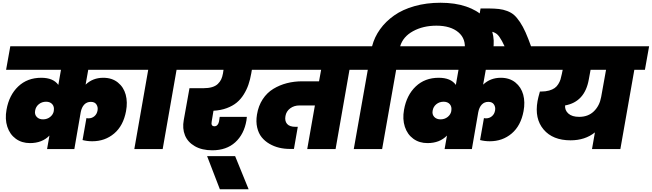

<svg xmlns="http://www.w3.org/2000/svg" viewBox="-20 -1073 4692 1382"><path d="M318.8 0 335.9 -97.2Q283.2 -43 195.8 -43Q136.7 -43 93.8 -74.2Q50.8 -105.5 32.7 -160.6Q14.6 -215.8 26.9 -283.2Q45.4 -388.2 111.1 -450.7Q176.8 -513.2 276.9 -513.2Q363.3 -513.2 399.9 -461.9L418.9 -570.8H23.9L54.2 -740.2H1022L992.2 -570.8H615.2L596.2 -463.9Q647.9 -513.2 723.1 -513.2Q786.1 -513.2 828.1 -479.5Q870.1 -445.8 884.8 -391.6Q899.4 -337.4 887.2 -272.9Q867.7 -168 801.8 -112.1Q735.8 -56.2 644 -56.2Q607.4 -56.2 574.2 -64.9L602.1 -223.1Q607.9 -221.2 617.2 -221.2Q641.6 -221.2 659.7 -236.6Q677.7 -252 682.1 -277.8Q686.5 -301.8 674.3 -320.8Q662.1 -339.8 633.8 -339.8Q605 -339.8 586.4 -320.3Q567.9 -300.8 561 -265.1L515.1 0ZM291 -213.9Q320.3 -214.4 341.6 -231.7Q362.8 -249 367.2 -273.9V-275.9Q372.1 -304.7 356.4 -322.8Q340.8 -340.8 312 -340.8Q281.2 -340.8 259.3 -322.8Q237.3 -304.7 232.9 -276.9Q227.5 -249.5 244.4 -231.4Q261.2 -213.4 291 -213.9Z M946.8 0 1046.9 -570.8H969.7L1000 -740.2H1356.9L1326.7 -570.8H1251L1150.9 0Z M1305.7 -570.8 1335.9 -740.2H1885.7L1856 -570.8H1793L1788.6 -544.9Q1780.8 -500.5 1768.3 -464.1Q1755.9 -427.7 1734.4 -393.1Q1712.9 -358.4 1683.8 -334.5Q1654.8 -310.5 1612.3 -294.7Q1569.8 -278.8 1516.6 -275.9L1503.9 -199.2Q1496.6 -164.1 1523.9 -164.1Q1536.6 -164.1 1545.2 -173.8Q1553.7 -183.6 1556.6 -199.2L1561.5 -231.9H1756.8Q1755.4 -213.4 1753.9 -206.1Q1736.8 -106.4 1673.3 -48.8Q1609.9 8.8 1507.8 8.8Q1433.6 8.8 1382.6 -20.5Q1331.5 -49.8 1311.5 -98.9Q1291.5 -147.9 1302.7 -209L1343.8 -438H1441.9Q1479.5 -438 1505.9 -445.8Q1532.2 -453.6 1548.1 -469Q1564 -484.4 1572.3 -502.2Q1580.6 -520 1585 -544.9L1588.9 -570.8Z M1562.5 289.1 1470.7 50.8H1672.4L1769.5 289.1Z M1833.5 -570.8 1863.8 -740.2H2602.5L2572.8 -570.8H2495.6L2395.5 0H2191.4L2246.6 -314H2135.7Q2096.7 -314 2068.6 -293Q2040.5 -272 2034.7 -237.8Q2028.3 -202.6 2046.1 -181.4Q2064 -160.2 2107.4 -160.2H2123.5L2095.7 -1H2066.4Q2026.4 -1 1989.5 -9.8Q1952.6 -18.6 1919.4 -37.8Q1886.2 -57.1 1863.5 -85.2Q1840.8 -113.3 1831.1 -155.3Q1821.3 -197.3 1829.6 -248Q1839.8 -311 1870.8 -358.4Q1901.9 -405.8 1947.3 -433.3Q1992.7 -460.9 2045.2 -474.4Q2097.7 -487.8 2156.7 -487.8H2276.4L2291.5 -570.8Z M2831.5 -570.8 2730.5 0H2526.4L2627.4 -570.8H2550.3L2580.6 -740.2H2658.2Q2675.3 -806.2 2715.6 -862.3Q2755.9 -918.5 2816.7 -961.4Q2877.4 -1004.4 2963.4 -1028.8Q3049.3 -1053.2 3150.4 -1053.2Q3255.4 -1053.2 3335 -1026.1Q3414.6 -999 3460 -952.4Q3505.4 -905.8 3523.2 -844.7Q3541 -783.7 3529.3 -713.9L3526.4 -695.8H3322.3L3324.2 -710Q3335.9 -793 3279.5 -840.6Q3223.1 -888.2 3121.6 -888.2Q3025.4 -888.2 2953.1 -848.6Q2880.9 -809.1 2860.4 -740.2H2937.5L2907.2 -570.8Z M3180.2 0 3197.3 -97.2Q3144.5 -43 3057.1 -43Q2998 -43 2955.1 -74.2Q2912.1 -105.5 2894 -160.6Q2876 -215.8 2888.2 -283.2Q2906.7 -388.2 2972.4 -450.7Q3038.1 -513.2 3138.2 -513.2Q3224.6 -513.2 3261.2 -461.9L3280.3 -570.8H2885.3L2915.5 -740.2H3883.3L3853.5 -570.8H3476.6L3457.5 -463.9Q3509.3 -513.2 3584.5 -513.2Q3647.5 -513.2 3689.5 -479.5Q3731.4 -445.8 3746.1 -391.6Q3760.7 -337.4 3748.5 -272.9Q3729 -168 3663.1 -112.1Q3597.2 -56.2 3505.4 -56.2Q3468.8 -56.2 3435.5 -64.9L3463.4 -223.1Q3469.2 -221.2 3478.5 -221.2Q3502.9 -221.2 3521 -236.6Q3539.1 -252 3543.5 -277.8Q3547.9 -301.8 3535.6 -320.8Q3523.4 -339.8 3495.1 -339.8Q3466.3 -339.8 3447.8 -320.3Q3429.2 -300.8 3422.4 -265.1L3376.5 0ZM3152.3 -213.9Q3181.6 -214.4 3202.9 -231.7Q3224.1 -249 3228.5 -273.9V-275.9Q3233.4 -304.7 3217.8 -322.8Q3202.1 -340.8 3173.3 -340.8Q3142.6 -340.8 3120.6 -322.8Q3098.6 -304.7 3094.2 -276.9Q3088.9 -249.5 3105.7 -231.4Q3122.6 -213.4 3152.3 -213.9Z M3614.3 -734.9Q3601.6 -761.7 3593.5 -776.9Q3585.4 -792 3575.2 -806.6Q3564.9 -821.3 3556.2 -828.1Q3547.4 -835 3534.2 -840.6Q3521 -846.2 3506.3 -847.7Q3491.7 -849.1 3470.2 -849.1H3411.1L3439 -1012.2H3495.1Q3540.5 -1011.7 3571 -1008.3Q3601.6 -1004.9 3631.1 -993.7Q3660.6 -982.4 3680.7 -964.6Q3700.7 -946.8 3722.4 -914.6Q3744.1 -882.3 3762.9 -840.1Q3781.7 -797.9 3804.2 -734.9Z M4148.9 -231.9Q4213.9 -231.9 4254.9 -272Q4295.9 -312 4307.1 -375L4342.3 -570.8H4231L4218.3 -502Q4189.9 -339.8 4047.4 -314Q4044.9 -278.8 4071.3 -255.4Q4097.7 -231.9 4148.9 -231.9ZM3831.1 -570.8 3861.3 -740.2H4652.3L4622.1 -570.8H4545.9L4445.3 0H4241.2L4262.2 -120.1Q4191.4 -63 4086.9 -63Q3958.5 -63 3892.6 -141.1Q3826.7 -219.2 3849.1 -345.2Q3853 -367.7 3866.2 -414.1H3874Q3907.2 -414.1 3932.1 -421.1Q3957 -428.2 3972.4 -439.2Q3987.8 -450.2 3998.5 -467.5Q4009.3 -484.9 4014.4 -501.2Q4019.5 -517.6 4023.9 -540L4030.3 -570.8Z"/></svg>

Font: SVN-Poppins Black
Style: Italic
Weight: 900
Italic angle: -10°
Designer: Ninad Kale (Devanagari), Jonny Pinhorn (Latin)
Foundry: Indian Type Foundry
Version: Version 3.002 2017